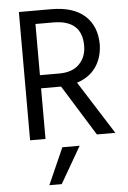

<svg xmlns="http://www.w3.org/2000/svg" viewBox="-61 -718 669 1005"><g transform="rotate(-5 274.0 -215.5)"><path d="M251 -604H158V-335H260Q329 -335 365.5 -372.5Q402 -410 402 -469Q402 -604 251 -604ZM255 -266H158V0H77V-674H246Q363 -674 423.5 -619Q484 -564 484 -467Q482 -397 447 -348Q412 -299 348 -279L525 0H428L263 -266ZM222 243H157L242 51H333Z"/></g></svg>

Font: Hind Siliguri
Style: Regular
Weight: 400
Designer: Jyotish Sonowal
Foundry: Indian Type Foundry
Version: Version 1.000;PS 1.0;hotconv 1.0.86;makeotf.lib2.5.63406; tt